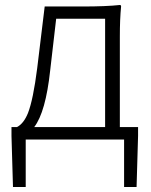

<svg xmlns="http://www.w3.org/2000/svg" viewBox="-20 -559 603 769"><path d="M32 190 26 -15V-50H48Q75 -64 92 -106Q113 -160 129 -286L159 -533H310Q405 -533 460 -539Q465 -539 465 -533Q460 -483 460 -412V-291V-50H533V-15L527 190H477V0H83V190ZM117 -50H401V-267V-484H205L181 -277Q163 -110 117 -50Z"/></svg>

Font: GenSekiGothic TW L
Style: Regular
Weight: 300
Version: Version 1.501;PS 1;hotconv 16.6.51;makeotf.lib2.5.65220